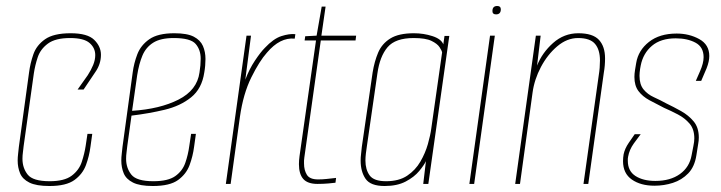

<svg xmlns="http://www.w3.org/2000/svg" viewBox="-20 -614 2408 641"><path d="M145 7Q101 7 78 -4.5Q55 -16 47 -35.5Q39 -55 39 -78Q39 -89 40.5 -101Q42 -113 43 -124L77 -372Q81 -403 91.5 -433Q102 -463 130.5 -483Q159 -503 216 -503Q272 -503 294.5 -481Q317 -459 317 -431Q317 -400 298 -373L259 -315H239L273 -363Q284 -380 291 -397Q298 -414 298 -430Q298 -454 279 -470.5Q260 -487 214 -487Q165 -487 140 -468.5Q115 -450 106 -423Q97 -396 93 -369L59 -127Q58 -116 56.5 -105.5Q55 -95 55 -84Q55 -53 72.5 -31Q90 -9 146 -9Q195 -9 219.5 -27.5Q244 -46 253 -73.5Q262 -101 266 -127L272 -167H288L282 -124Q278 -93 267 -63Q256 -33 228.5 -13Q201 7 145 7Z M490 7Q447 7 424 -4.5Q401 -16 393 -35.5Q385 -55 385 -78Q385 -89 386.5 -101Q388 -113 389 -124L423 -372Q427 -403 438.5 -433Q450 -463 478.5 -483Q507 -503 562 -503Q605 -503 627 -491.5Q649 -480 657.5 -460.5Q666 -441 666 -417Q666 -407 665 -395Q664 -383 662 -372Q654 -318 618 -289Q582 -260 529.5 -247.5Q477 -235 419 -228L405 -127Q404 -116 402.5 -105.5Q401 -95 401 -84Q401 -53 418.5 -31Q436 -9 492 -9Q541 -9 565 -26Q589 -43 598.5 -70Q608 -97 612 -127L618 -167H634L628 -124Q624 -93 613 -63Q602 -33 574.5 -13Q547 7 490 7ZM421 -244Q514 -250 576 -281.5Q638 -313 646 -372Q648 -384 649 -395.5Q650 -407 650 -418Q650 -448 633 -467.5Q616 -487 560 -487Q516 -487 491.5 -471.5Q467 -456 455.5 -428.5Q444 -401 438 -363Z M734 0 803 -495H818L799 -348Q812 -383 831 -411.5Q850 -440 864 -454Q893 -485 919.5 -493.5Q946 -502 966 -500L964 -485Q915 -490 871 -438Q846 -410 819 -355.5Q792 -301 781 -224L750 0Z M1040 0Q1007 0 992.5 -16.5Q978 -33 978 -66Q978 -72 978.5 -79Q979 -86 980 -93L1035 -479H997L999 -493L1037 -495L1054 -592H1067L1053 -495H1169L1167 -479H1051L996 -88Q995 -83 995 -78Q995 -73 995 -68Q995 -46 1004.5 -30.5Q1014 -15 1042 -15Q1056 -15 1070 -16.5Q1084 -18 1102 -20L1100 -4Q1093 -3 1076 -1.5Q1059 0 1040 0Z M1264 7Q1217 7 1200.5 -17Q1184 -41 1184 -78Q1184 -89 1185.5 -100.5Q1187 -112 1188 -124L1224 -372Q1230 -409 1242.5 -438.5Q1255 -468 1283 -485.5Q1311 -503 1362 -503Q1394 -503 1423.5 -493.5Q1453 -484 1460 -466L1464 -494H1480L1410 0H1393L1402 -76Q1396 -63 1379.5 -43Q1363 -23 1334.5 -8Q1306 7 1264 7ZM1269 -9Q1312 -9 1339.5 -27.5Q1367 -46 1383.5 -74.5Q1400 -103 1408.5 -133Q1417 -163 1420 -186L1456 -439Q1455 -445 1447.5 -456.5Q1440 -468 1420.5 -477.5Q1401 -487 1361 -487Q1300 -487 1274 -456.5Q1248 -426 1240 -369L1205 -127Q1203 -114 1201.5 -101.5Q1200 -89 1200 -78Q1200 -48 1214 -28.5Q1228 -9 1269 -9Z M1547 0 1616 -495H1632L1563 0ZM1636 -566Q1624 -566 1624 -577Q1624 -594 1640 -594Q1652 -594 1652 -583Q1652 -566 1636 -566Z M1700 0 1769 -495H1785L1773 -395Q1790 -438 1826.5 -470.5Q1863 -503 1911 -503Q1959 -503 1979.5 -481Q2000 -459 2000 -419Q2000 -407 1999 -395Q1998 -383 1996 -372L1944 0H1928L1979 -363Q1981 -375 1982 -387.5Q1983 -400 1983 -412Q1983 -448 1966.5 -467.5Q1950 -487 1910 -487Q1873 -487 1840.5 -459.5Q1808 -432 1786 -390.5Q1764 -349 1758 -305L1716 0Z M2165 6Q2119 6 2089.5 -14.5Q2060 -35 2060 -76Q2060 -82 2060.5 -87.5Q2061 -93 2062 -99Q2066 -118 2079 -137Q2092 -156 2099 -166H2119Q2111 -156 2096 -135Q2081 -114 2077 -91Q2076 -87 2076 -84Q2076 -81 2076 -77Q2076 -43 2101.5 -26.5Q2127 -10 2168 -10Q2218 -10 2250 -33Q2282 -56 2289 -96L2295 -127Q2298 -141 2298 -152Q2298 -183 2282 -201.5Q2266 -220 2243 -232Q2220 -244 2197 -254Q2171 -267 2148 -279.5Q2125 -292 2111.5 -310Q2098 -328 2098 -357Q2098 -362 2098.5 -368Q2099 -374 2100 -380L2104 -404Q2111 -446 2146.5 -474Q2182 -502 2239 -502Q2281 -502 2314.5 -483.5Q2348 -465 2348 -427Q2348 -409 2339 -386L2321 -344H2303L2317 -376Q2329 -403 2329 -423Q2329 -457 2302 -471.5Q2275 -486 2236 -486Q2186 -486 2156.5 -461Q2127 -436 2119 -395L2117 -384Q2116 -377 2115.5 -371.5Q2115 -366 2115 -361Q2115 -332 2128.5 -315.5Q2142 -299 2163 -289.5Q2184 -280 2204 -269Q2229 -257 2254 -243Q2279 -229 2296 -208.5Q2313 -188 2313 -155Q2313 -150 2312.5 -144.5Q2312 -139 2311 -134L2305 -96Q2299 -57 2277.5 -35Q2256 -13 2226.5 -3.5Q2197 6 2165 6Z"/></svg>

Font: Alumni Sans Pinstripe
Style: Italic
Weight: 400
Italic angle: -8°
Designer: Robert E. Leuschke
Foundry: Robert E. Leuschke
Version: Version 1.010; ttfautohint (v1.8.4.7-5d5b)